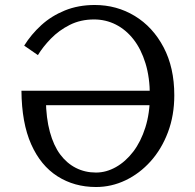

<svg xmlns="http://www.w3.org/2000/svg" viewBox="-20 -740 784 770"><path d="M360 -720Q448 -720 520.5 -676Q593 -632 636 -550.5Q679 -469 679 -358Q679 -277 653.5 -209.5Q628 -142 584 -93Q540 -44 483.5 -17Q427 10 365 10Q278 10 210.5 -33Q143 -76 105 -161.5Q67 -247 66 -376H633L635 -318H137L164 -339Q165 -266 180 -211Q195 -156 221.5 -120.5Q248 -85 284.5 -66.5Q321 -48 365 -48Q406 -48 445 -70Q484 -92 514.5 -132Q545 -172 563 -229Q581 -286 581 -356Q581 -429 563.5 -486Q546 -543 515.5 -582Q485 -621 444.5 -641.5Q404 -662 357 -662Q303 -662 259.5 -640Q216 -618 184 -585Q152 -552 132 -519L77 -557Q105 -602 145.5 -639Q186 -676 240 -698Q294 -720 360 -720Z"/></svg>

Font: Roboto Serif 28pt
Style: Regular
Weight: 400
Designer: Greg Gazdowicz
Foundry: Commercial Type
Version: Version 1.008